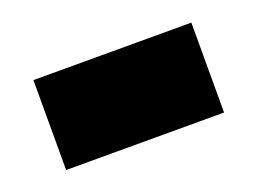

<svg xmlns="http://www.w3.org/2000/svg" viewBox="-42 -686 409 305"><g transform="rotate(-20 162.5 -533.0)"><path d="M29 -457H296V-609H29Z"/></g></svg>

Font: Noto Sans Hebrew ExtraCondensed Black
Style: Regular
Weight: 900
Width: 2
Designer: Monotype Design Team
Foundry: Monotype Imaging Inc.
Version: Version 2.004